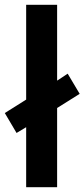

<svg xmlns="http://www.w3.org/2000/svg" viewBox="-31 -780 352 800"><path d="M78 0V-250L38 -226L-11 -309L78 -365V-760H207V-444L251 -473L301 -389L207 -330V0Z"/></svg>

Font: Noto Sans Sora Sompeng SemiBold
Style: Regular
Weight: 600
Version: Version 2.101